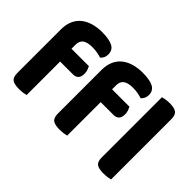

<svg xmlns="http://www.w3.org/2000/svg" viewBox="-108 -998 1325 1325"><g transform="rotate(45 555.0 -335.0)"><path d="M966 7Q921 7 901.5 -7.5Q882 -22 882 -64V-651Q892 -654 910.5 -657Q929 -660 951 -660Q995 -660 1015 -645Q1035 -630 1035 -588V-1Q1024 2 1006 4.5Q988 7 966 7ZM204 -446H374Q379 -436 384.5 -421Q390 -406 390 -388Q390 -356 375.5 -342Q361 -328 338 -328H211V-1Q201 2 183 4.5Q165 7 143 7Q98 7 78 -7.5Q58 -22 58 -64V-489Q58 -538 74.5 -574Q91 -610 120 -632.5Q149 -655 188 -666Q227 -677 272 -677Q343 -677 377.5 -658.5Q412 -640 412 -598Q412 -579 404.5 -564.5Q397 -550 387 -542Q368 -548 346.5 -552Q325 -556 298 -556Q252 -556 228 -539.5Q204 -523 204 -484ZM600 -446H770Q775 -436 780.5 -421Q786 -406 786 -388Q786 -356 771.5 -342Q757 -328 734 -328H607V-1Q597 2 579 4.5Q561 7 539 7Q494 7 474 -7.5Q454 -22 454 -64V-489Q454 -538 470.5 -574Q487 -610 516 -632.5Q545 -655 584 -666Q623 -677 668 -677Q739 -677 773.5 -658.5Q808 -640 808 -598Q808 -579 800.5 -564.5Q793 -550 783 -542Q764 -548 742.5 -552Q721 -556 694 -556Q648 -556 624 -539.5Q600 -523 600 -484Z"/></g></svg>

Font: Baloo Thambi 2
Style: Bold
Weight: 700
Designer: Aadarsh Rajan and Ek Type
Foundry: Ek Type
Version: Version 1.640;hotconv 1.0.111;makeotfexe 2.5.65597; ttfautoh